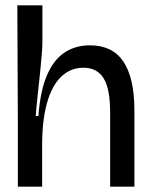

<svg xmlns="http://www.w3.org/2000/svg" viewBox="-20 -700 565 720"><path d="M47 0V-226L45 -680H139V-541Q139 -524 136.5 -493.5Q134 -463 130 -425Q126 -387 121.5 -345.5Q117 -304 114 -265H124Q131 -359 156 -417.5Q181 -476 222 -503Q263 -530 317 -530Q402 -530 443 -468.5Q484 -407 484 -286V0H393V-279Q393 -367 368.5 -406.5Q344 -446 293 -446Q244 -446 209 -412Q174 -378 156 -313Q138 -248 138 -155V0Z"/></svg>

Font: Bricolage Grotesque 96pt ExtraBold 96pt
Style: Regular
Weight: 400
Version: Version 1.001;gftools[0.9.33.dev8+g029e19f]